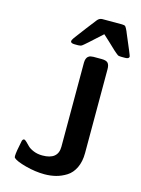

<svg xmlns="http://www.w3.org/2000/svg" viewBox="-137 -991 803 1090"><g transform="rotate(15 265.0 -446.0)"><path d="M186 -748Q186 -753 196 -768Q206 -782 249.5 -839Q293 -896 296 -899Q307 -913 324 -914H441Q456 -914 461 -908.5Q466 -903 475 -883Q478 -876 479 -873Q530 -754 530 -749Q530 -735 507 -735H485Q479 -735 476 -735.5Q473 -736 469 -736.5Q465 -737 461 -740.5Q457 -744 452 -747.5Q447 -751 438 -759.5Q429 -768 419.5 -777Q410 -786 393 -802Q376 -818 358 -834Q262 -746 252 -740Q244 -735 230 -735H210Q186 -735 186 -748ZM47 -36Q47 -58 62 -128Q66 -139 73 -139Q79 -139 88.5 -129.5Q98 -120 109.5 -108.5Q121 -97 144 -87.5Q167 -78 196 -78Q288 -78 288 -154V-648Q288 -655 289 -660.5Q290 -666 291.5 -670.5Q293 -675 295.5 -678.5Q298 -682 300 -684Q302 -686 305.5 -688Q309 -690 311 -691Q313 -692 317.5 -692.5Q322 -693 323.5 -693Q325 -693 330 -694H334H380Q407 -694 417 -683Q427 -672 427 -647V-154Q427 -104 409.5 -67.5Q392 -31 362.5 -12.5Q333 6 301.5 14Q270 22 235 22Q181 22 123 6.5Q65 -9 49 -25Q47 -29 47 -36Z"/></g></svg>

Font: CMU Sans Serif
Style: Bold
Weight: 700
Version: Version 0.7.0